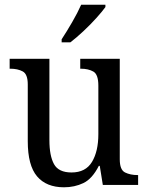

<svg xmlns="http://www.w3.org/2000/svg" viewBox="-20 -786 629 816"><path d="M252 10Q177 10 137.5 -36.5Q98 -83 98 -186V-427Q98 -471 76.5 -482.5Q55 -494 24 -494H21V-536H190V-190Q190 -124 209.5 -88.5Q229 -53 284 -53Q344 -53 371 -98Q398 -143 398 -216V-422Q398 -470 376.5 -482Q355 -494 324 -494H321V-536H489V-109Q489 -64 511.5 -53Q534 -42 564 -42H567V0H417L404 -81H400Q372 -26 334.5 -8Q297 10 252 10ZM242 -619Q263 -651 286.5 -691.5Q310 -732 325 -766H428V-756Q416 -739 390.5 -710.5Q365 -682 334.5 -653.5Q304 -625 279 -606H242Z"/></svg>

Font: Noto Serif Sinhala SemiCondensed
Style: Regular
Weight: 400
Width: 4
Designer: Jelle Bosma - Monotype Design Team
Foundry: Monotype Imaging Inc.
Version: Version 2.007; ttfautohint (v1.8.4.7-5d5b)